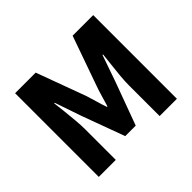

<svg xmlns="http://www.w3.org/2000/svg" viewBox="-143 -826 1022 1022"><g transform="rotate(-45 368.0 -315.0)"><path d="M74 0V-630H229L332 -350Q341 -322 349.5 -292Q358 -262 368 -233H372Q381 -262 389.5 -292Q398 -322 408 -350L507 -630H662V0H532V-231Q532 -262 535.5 -300Q539 -338 543.5 -376.5Q548 -415 551 -445H547L495 -296L406 -54H327L238 -296L187 -445H183Q187 -415 191 -376.5Q195 -338 198.5 -300Q202 -262 202 -231V0Z"/></g></svg>

Font: Narnoor ExtraBold
Style: Regular
Weight: 800
Designer: S. Sridhar Murthy
Foundry: SIL International
Version: Version 3.000